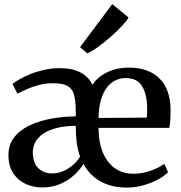

<svg xmlns="http://www.w3.org/2000/svg" viewBox="-20 -878 856 910"><path d="M180.5 10.5Q138 10.5 101.2 -6.5Q64.5 -23.5 42.2 -57.8Q20 -92 20 -142.5Q20 -192.5 47.5 -227.5Q75 -262.5 121 -284Q167 -305.5 223.8 -315.8Q280.5 -326 339 -326.5V-356.5Q338.5 -404 330 -431.8Q321.5 -459.5 298.5 -471.5Q275.5 -483.5 232.5 -483.5Q196 -483.5 164.5 -475.2Q133 -467 107.5 -455.5Q82 -444 62.5 -434L39.5 -480Q49.5 -489 71.8 -501.8Q94 -514.5 124 -526.8Q154 -539 189.8 -547Q225.5 -555 262.5 -555Q322 -555 361 -534.8Q400 -514.5 418.5 -476Q434 -501 460.5 -519.5Q487 -538 520.2 -547.8Q553.5 -557.5 590 -557.5Q683.5 -557.5 735 -507Q786.5 -456.5 788.5 -361.5Q788.5 -331 787.2 -309.5Q786 -288 782.5 -272H447Q447 -224.5 457.5 -184.8Q468 -145 489.2 -115.8Q510.5 -86.5 541.2 -70.5Q572 -54.5 612 -54.5Q654 -54.5 695 -69.2Q736 -84 758.5 -101.5L776.5 -62Q759 -43.5 728.2 -27Q697.5 -10.5 659.8 0.2Q622 11 583 11Q532.5 11.5 492.5 -2.2Q452.5 -16 423.2 -41.2Q394 -66.5 375.5 -101Q358.5 -73 330.5 -47.5Q302.5 -22 264.8 -5.8Q227 10.5 180.5 10.5ZM447 -319 676 -320.5Q677 -330.5 677.2 -341.8Q677.5 -353 677.5 -363Q677.5 -428 654.5 -468Q631.5 -508 575.5 -508Q548.5 -508 525.2 -496.2Q502 -484.5 484.8 -461Q467.5 -437.5 457.8 -402Q448 -366.5 447 -319ZM227 -56Q254 -56 279.5 -67Q305 -78 325.8 -96Q346.5 -114 359.5 -136Q348 -167.5 343.5 -203.2Q339 -239 339 -281.5Q289.5 -281.5 251.2 -272Q213 -262.5 187.2 -245.8Q161.5 -229 148.5 -206.2Q135.5 -183.5 135.5 -157Q135.5 -105.5 161.8 -80.8Q188 -56 227 -56ZM393.5 -625.5 359.5 -654.5 512 -858.5 589.5 -795Q578 -776 554 -750.8Q530 -725.5 500.8 -700.2Q471.5 -675 443.5 -654.8Q415.5 -634.5 395 -625.5Z"/></svg>

Font: Merriweather 48pt Medium
Style: Regular
Weight: 500
Version: Version 2.100